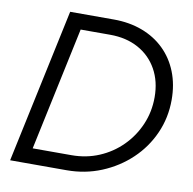

<svg xmlns="http://www.w3.org/2000/svg" viewBox="-79 -779 863 858"><g transform="rotate(10 353.0 -350.0)"><path d="M22 0 171 -700H369Q440 -700 498.5 -678Q557 -656 599 -615Q641 -574 663.5 -517Q686 -460 686 -391Q686 -310 654.5 -239Q623 -168 566.5 -114.5Q510 -61 436 -30.5Q362 0 278 0ZM112 -70H288Q355 -70 413 -94.5Q471 -119 515 -163Q559 -207 584 -265Q609 -323 609 -389Q609 -461 578.5 -515.5Q548 -570 493 -600Q438 -630 365 -630H231Z"/></g></svg>

Font: Red Hat Display VF
Style: Italic
Weight: 300
Italic angle: -12°
Designer: Pentagram, MCKL
Foundry: Pentagram, MCKL
Version: Version 1.010